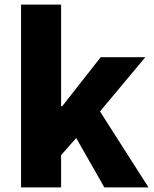

<svg xmlns="http://www.w3.org/2000/svg" viewBox="-20 -819 674 839"><path d="M72 0H247V-141L313 -216L436 0H629L417 -332L615 -569H420L252 -355H247V-799H72Z"/></svg>

Font: Noto Sans JP Black
Style: Regular
Weight: 900
Designer: Ryoko NISHIZUKA  (kana, bopomofo & ideographs); Paul D. Hunt (Latin, Greek & Cyrillic); Sandoll Communications , Soo-you
Foundry: Adobe
Version: Version 2.002;hotconv 1.0.116;makeotfexe 2.5.65601